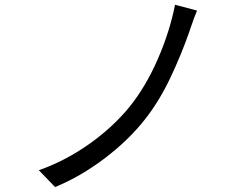

<svg xmlns="http://www.w3.org/2000/svg" viewBox="-20 -763 1040 799"><path d="M772 -643.6 768.4 -632.4Q732.6 -530.6 687.6 -436.5Q642.6 -342.4 585.4 -269Q516.6 -180.8 416.4 -104.7Q316.2 -28.6 209.2 15.4L141.6 -54.6Q251 -93 350.6 -163.3Q450.2 -233.6 520.2 -319.8Q587.6 -404.2 637 -517.9Q686.4 -631.6 708.4 -743.2L800 -719Q788.4 -692.2 772 -643.6Z"/></svg>

Font: 寒蝉端黑体 Light
Style: Regular
Weight: 300
Designer: ChillDuanSans {Warren2060}; 
Source Han Sans {Ryoko NISHIZUKA 西塚涼子 (kana, bopomofo & ideographs); Paul D. Hunt (Latin, G
Foundry: ChillType&Adobe
Version: Version 1.300;Glyphs 3.3 (3306)